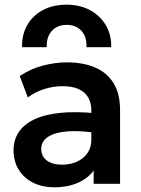

<svg xmlns="http://www.w3.org/2000/svg" viewBox="-20 -787 602 822"><path d="M213 15Q162 15 122.5 -4.5Q83 -24 60.5 -59.8Q38 -95.5 38 -144.5Q38 -186.5 59 -219.5Q80 -252.5 123.5 -274.2Q167 -296 234.8 -303.5Q302.5 -311 395.5 -301.5L397.5 -217Q336.5 -226.5 291 -225.5Q245.5 -224.5 215.8 -215Q186 -205.5 171.2 -189Q156.5 -172.5 156.5 -150.5Q156.5 -117.5 180.5 -99.8Q204.5 -82 246 -82Q281.5 -82 309.8 -95Q338 -108 354.5 -131.8Q371 -155.5 371 -188V-314.5Q371 -346 357.8 -369.2Q344.5 -392.5 317.5 -405.2Q290.5 -418 248 -418Q209 -418 170.8 -406.2Q132.5 -394.5 99 -370L64.5 -461.5Q112 -493 164.5 -506.5Q217 -520 266 -520Q336 -520 387.2 -498Q438.5 -476 466.2 -430.8Q494 -385.5 494 -316V0H381V-57Q356 -22.5 312 -3.8Q268 15 213 15ZM74.5 -585Q73 -638.5 96.8 -679.8Q120.5 -721 164 -744Q207.5 -767 265.5 -767Q322 -767 365.5 -743.5Q409 -720 433.2 -679Q457.5 -638 456 -585H350Q352.5 -628.5 329.2 -654.5Q306 -680.5 265.5 -680.5Q225 -680.5 201.8 -654.5Q178.5 -628.5 180 -585Z"/></svg>

Font: Geologica Roman Medium
Style: Regular
Weight: 500
Designer: Sindre Bremnes, Frode Helland
Foundry: Monokrom Skriftforlag AS
Version: Version 1.010;gftools[0.9.28]